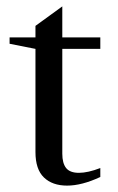

<svg xmlns="http://www.w3.org/2000/svg" viewBox="-20 -569 369 601"><path d="M294 -43V-15Q236 12 190 12Q144 12 117.5 -13.5Q91 -39 91 -93V-416L10 -432V-452H91V-488L175 -549V-452H294V-416H175V-88Q175 -58 187 -43Q199 -28 227 -28Q255 -28 294 -43Z"/></svg>

Font: Belleza
Style: Regular
Weight: 400
Designer: Eduardo Rodriguez Tunni
Foundry: Eduardo Rodriguez Tunni
Version: Version 1.001